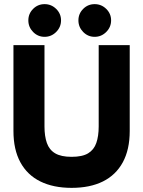

<svg xmlns="http://www.w3.org/2000/svg" viewBox="-20 -898 692 928"><path d="M326 10Q238 10 175 -21Q112 -52 78.5 -113.5Q45 -175 45 -265V-680H195V-287Q195 -240 206.5 -207Q218 -174 246.5 -157Q275 -140 326 -140Q378 -140 406 -157Q434 -174 445.5 -207Q457 -240 457 -287V-680H607V-265Q607 -175 573.5 -113.5Q540 -52 477.5 -21Q415 10 326 10ZM437.5 -720Q405 -720 382 -743.5Q359 -767 359 -799.5Q359 -832 382 -855Q405 -878 437.5 -878Q470 -878 493.5 -855Q517 -832 517 -799.5Q517 -767 493.5 -743.5Q470 -720 437.5 -720ZM195.5 -720Q163 -720 140 -743.5Q117 -767 117 -799.5Q117 -832 140 -855Q163 -878 195.5 -878Q228 -878 251.5 -855Q275 -832 275 -799.5Q275 -767 251.5 -743.5Q228 -720 195.5 -720Z"/></svg>

Font: Teachers
Style: Regular
Weight: 400
Designer: Alfredo Marco Pradil, Chank Diesel
Version: Version 1.001